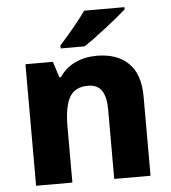

<svg xmlns="http://www.w3.org/2000/svg" viewBox="-54 -815 770 864"><g transform="rotate(-5 331.0 -383.0)"><path d="M591 -357V0H427V-313Q427 -371 407.5 -399.5Q388 -428 346 -428Q286 -428 262 -385Q238 -342 238 -252V0H74V-549H198L221 -477H228Q254 -517 298 -538Q342 -559 397 -559Q488 -559 539.5 -509Q591 -459 591 -357ZM540 -756Q509 -728 447.5 -680Q386 -632 347 -606H238V-619Q320 -711 358 -766H540Z"/></g></svg>

Font: Noto Sans UI ExtraBold
Style: Regular
Weight: 800
Designer: Monotype Design Team
Foundry: Monotype Imaging Inc.
Version: Version 1.001